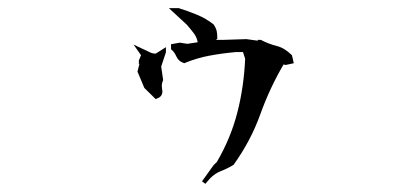

<svg xmlns="http://www.w3.org/2000/svg" viewBox="-20 -467 1040 478"><path d="M405.8 -344.2V-356.9L427.7 -360.8L446.3 -357.9L472.2 -361.8Q470.2 -374 462.6 -384Q455.1 -394 445.3 -405.3L400.4 -446.8H414.1H424.8Q448.2 -439.5 470.7 -430.2Q493.2 -420.9 511.7 -406.2Q517.6 -397.9 519.5 -389.6Q521 -382.3 521 -373V-370.6L517.6 -367.7H534.2L593.3 -369.6L621.6 -365.7V-367.7H629.4Q649.4 -357.4 668.9 -352.5Q688.5 -347.7 706.1 -330.1L707 -329.1L711.4 -309.6L690.9 -305.2L686 -306.6Q651.4 -247.6 627.9 -182.1Q604.5 -116.7 561.5 -56.6Q545.4 -46.9 529.8 -41Q515.6 -35.6 502.9 -22.9L491.2 -9.3L482.9 -15.6L511.7 -55.7L520 -64Q554.7 -123.5 571 -187.5Q587.4 -251.5 590.3 -320.8L585 -337.4H567.4Q534.7 -334.5 502.4 -328.6Q470.2 -322.8 438.5 -309.6L436.5 -310.5Q423.8 -314.9 418.5 -327.6Q414.6 -336.4 407.7 -342.8ZM325.7 -308.1V-316.4L331.1 -329.6L312.5 -356Q341.3 -342.8 347.9 -339.4Q354.5 -335.9 358.6 -334.7Q362.8 -333.5 367.7 -333.5L393.1 -349.6V-337.9V-336.9L381.3 -301.3L386.2 -267.6Q382.8 -260.3 382.8 -252.9Q382.8 -249 383.5 -245.6Q384.3 -242.2 384.3 -239.7Q384.3 -226.1 370.6 -221.7L367.7 -220.2L339.4 -248L322.3 -288.6L327.1 -308.1Z"/></svg>

Font: Bakudai
Style: Medium
Weight: 500
Version: Version 1.48